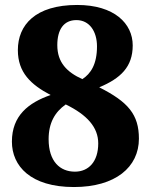

<svg xmlns="http://www.w3.org/2000/svg" viewBox="-20 -744 608 774"><path d="M278 10C445 10 540 -70 540 -185C540 -282 497 -333 380 -392C466 -428 515 -474 515 -561C515 -649 441 -724 291 -724C122 -724 52 -643 52 -542C52 -452 104 -403 184 -361C95 -330 28 -278 28 -173C28 -75 103 10 278 10ZM312 -425C250 -453 211 -492 211 -562C211 -625 237 -663 288 -663C341 -663 371 -617 371 -557C371 -485 346 -447 312 -425ZM282 -52C222 -52 176 -93 176 -183C176 -248 201 -292 245 -323C331 -281 376 -231 376 -166C376 -92 337 -52 282 -52Z"/></svg>

Font: Noto Serif Gurmukhi ExtraBold
Style: Regular
Weight: 800
Designer: Vaibhav Singh and the Monotype Design Team
Foundry: Monotype Imaging Inc.
Version: Version 2.004